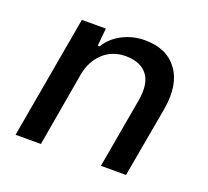

<svg xmlns="http://www.w3.org/2000/svg" viewBox="-98 -657 839 776"><g transform="rotate(20 321.0 -269.0)"><path d="M40 0 133 -528H236L229 -452H237Q261 -492 305.5 -515Q350 -538 402 -538Q496 -538 542 -475Q588 -412 569 -303L515 0H407L460 -301Q473 -377 443 -414Q413 -451 351 -451Q293 -451 254 -414.5Q215 -378 204 -318L149 0Z"/></g></svg>

Font: Hubot Sans Medium
Style: Italic
Weight: 500
Italic angle: -10°
Designer: Deni Anggara
Foundry: GitHub
Version: Version 1.001; ttfautohint (v1.8.4.7-5d5b);gftools[0.9.31]